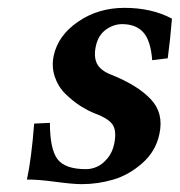

<svg xmlns="http://www.w3.org/2000/svg" viewBox="-20 -464 462 494"><path d="M67.9 -146 108.4 -147.9Q108.4 -81.5 127.4 -55.2Q146.5 -28.8 201.2 -28.8Q215.8 -28.8 230 -35.2Q244.1 -41.5 256.8 -56.9Q269.5 -72.3 273.9 -94.2Q280.3 -125 270.8 -141.6Q261.2 -158.2 224.6 -171.9Q205.1 -179.7 185.8 -192.1Q166.5 -204.6 147.9 -222.9Q129.4 -241.2 120.8 -267.1Q112.3 -293 118.2 -320.8Q129.4 -373 181.2 -408.4Q232.9 -443.8 300.3 -443.8Q370.6 -443.8 422.4 -416Q418.5 -366.2 411.6 -314L371.6 -309.1Q367.7 -359.9 348.6 -380.9Q329.6 -401.9 294.4 -401.9Q272 -401.9 252.2 -387.5Q232.4 -373 226.6 -345.2Q220.7 -317.9 229.5 -300.3Q238.3 -282.7 265.6 -272Q333.5 -245.1 367.7 -209Q401.9 -172.9 390.1 -119.1Q380.9 -74.7 346.2 -44.2Q311.5 -13.7 271.7 -2Q231.9 9.8 189.9 9.8Q167.5 9.8 122.1 3.7Q76.7 -2.4 49.3 -2Q61 -56.6 67.9 -146Z"/></svg>

Font: Linux Libertine Slanted
Style: Semibold Slanted
Weight: 600
Designer: Philipp H. Poll
Foundry: Philipp H. Poll
Version: Version 5.1.1